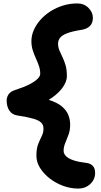

<svg xmlns="http://www.w3.org/2000/svg" viewBox="-20 -831 585 1115"><path d="M432.6 264Q389.8 264 347 248.4Q304.2 232.8 269.1 205.6Q234 178.4 212.7 144.5Q191.4 110.6 191.4 73.2Q191.4 31.6 201.7 5.9Q212 -19.8 222.3 -40.3Q232.6 -60.8 232.6 -84.4Q232.6 -104.8 219.6 -118.4Q206.6 -132 174.1 -141.6Q141.6 -151.2 82.2 -160.2Q51.2 -164.6 34.9 -188Q18.6 -211.4 18.6 -248.2Q18.6 -265.6 29.4 -282.5Q40.2 -299.4 67.6 -308.2Q119.2 -324.6 151.3 -341.4Q183.4 -358.2 198.5 -373.6Q213.6 -389 213.6 -402Q213.6 -426.8 205.8 -448.9Q198 -471 188 -493Q178 -515 170.2 -539.2Q162.4 -563.4 162.4 -592.4Q162.4 -624.8 176.3 -656.5Q190.2 -688.2 215.1 -716.2Q240 -744.2 273.3 -765.4Q306.6 -786.6 346 -798.8Q385.4 -811 428.8 -811Q468.2 -811 493.8 -785.2Q519.4 -759.4 519.4 -727.6Q519.4 -696.8 502 -679.7Q484.6 -662.6 452.8 -657.6Q402.2 -649.8 372.5 -638.9Q342.8 -628 330 -612.9Q317.2 -597.8 317.2 -577.4Q317.2 -556.8 325 -538.1Q332.8 -519.4 342.9 -499Q353 -478.6 360.7 -452.2Q368.4 -425.8 368.4 -389.6Q368.4 -353.8 338.6 -315.9Q308.8 -278 257.9 -248Q207 -218 142.2 -205L141.6 -273.8Q216.4 -266.4 264.6 -250.8Q312.8 -235.2 339.3 -212.9Q365.8 -190.6 376.6 -163.6Q387.4 -136.6 387.4 -106.8Q387.4 -74.8 377.9 -48.8Q368.4 -22.8 358.9 -0.4Q349.4 22 349.4 45.2Q349.4 62.6 364.1 76.6Q378.8 90.6 407.6 100.2Q436.4 109.8 479.2 114.8Q503.2 117 517.8 131.2Q532.4 145.4 532.4 173.2Q532.4 210.6 504.6 237.3Q476.8 264 432.6 264Z"/></svg>

Font: Shantell Sans Light
Style: Regular
Weight: 300
Designer: Stephen Nixon, Anya Danilova, Shantell Martin
Foundry: Arrow Type
Version: Version 1.011;[c5ecc13dd]